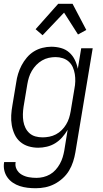

<svg xmlns="http://www.w3.org/2000/svg" viewBox="-28 -776 548 1019"><path d="M162 223Q140 223 118.5 220.5Q97 218 77 211.5Q57 205 40 193.5Q23 182 11 165Q-1 148 -5.5 127Q-10 106 -6 84H55Q51 105 60.5 123Q70 141 87.5 151Q105 161 125 164.5Q145 168 166 168Q184 168 202.5 163.5Q221 159 237.5 149.5Q254 140 267 125.5Q280 111 289.5 94Q299 77 304.5 59Q310 41 313 24L331 -87Q318 -65 301.5 -46.5Q285 -28 264.5 -15.5Q244 -3 220.5 2.5Q197 8 175 8Q148 8 123 0.5Q98 -7 79 -23.5Q60 -40 49.5 -63Q39 -86 34.5 -111.5Q30 -137 31.5 -164Q33 -191 38 -218L58 -338Q61 -361 68 -384Q75 -407 86.5 -429Q98 -451 114.5 -470.5Q131 -490 152 -503Q173 -516 197 -522Q221 -528 244 -528Q271 -528 296 -521Q321 -514 339.5 -497.5Q358 -481 369 -458.5Q380 -436 385 -411L403 -520H464L372 33Q368 57 360 82Q352 107 338.5 129.5Q325 152 304.5 170.5Q284 189 260.5 201Q237 213 212 218Q187 223 162 223ZM198 -47Q215 -47 233.5 -50.5Q252 -54 269 -63Q286 -72 299.5 -85.5Q313 -99 323 -115.5Q333 -132 338.5 -149.5Q344 -167 347 -185L367 -305Q371 -325 371.5 -344.5Q372 -364 369 -383Q366 -402 358.5 -419Q351 -436 337.5 -448.5Q324 -461 305.5 -467Q287 -473 267 -473Q249 -473 230.5 -469Q212 -465 195 -455Q178 -445 164.5 -431Q151 -417 141 -400Q131 -383 125.5 -365Q120 -347 117 -329L97 -209Q94 -189 93.5 -170Q93 -151 96 -132.5Q99 -114 107 -97.5Q115 -81 128.5 -69Q142 -57 160 -52Q178 -47 198 -47ZM198 -589 161 -621 281 -756H357L430 -617L386 -593L312 -709Z"/></svg>

Font: Iosevka Term Curly Lt Obl
Style: Regular
Weight: 300
Italic angle: -9°
Designer: Belleve Invis
Foundry: Belleve Invis
Version: Version 32.3.0